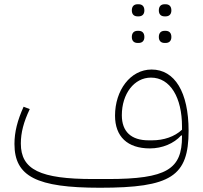

<svg xmlns="http://www.w3.org/2000/svg" viewBox="-20 -871 956 903"><path d="M754 -669H759C775 -669 786 -678 786 -697C786 -717 775 -726 759 -726H754C738 -726 727 -717 727 -697C727 -678 738 -669 754 -669ZM754 -794H759C775 -794 786 -803 786 -822C786 -842 775 -851 759 -851H754C738 -851 727 -842 727 -822C727 -803 738 -794 754 -794ZM627 -669H632C648 -669 659 -678 659 -697C659 -717 648 -726 632 -726H627C611 -726 600 -717 600 -697C600 -678 611 -669 627 -669ZM627 -794H632C648 -794 659 -803 659 -822C659 -842 648 -851 632 -851H627C611 -851 600 -842 600 -822C600 -803 611 -794 627 -794ZM450 12C785 12 867 -42 867 -256C867 -437 802 -544 693 -544C593 -544 521 -446 521 -327C521 -229 579 -173 685 -173C743 -173 798 -196 832 -234H836V-229C836 -76 766 -29 487 -29H418C169 -29 78 -73 78 -196C78 -247 91 -297 120 -358L91 -369C62 -305 48 -250 48 -194C48 -41 152 12 450 12ZM695 -211H679C597 -211 553 -252 553 -329C553 -430 611 -506 690 -506C781 -506 836 -412 836 -276V-261C801 -228 750 -211 695 -211Z"/></svg>

Font: IBM Plex Arabic ExtraLight
Style: Regular
Weight: 200
Designer: Mike Abbink, Paul van der Laan, Pieter van Rosmalen, Wael Morcos, Khajak Apelian
Foundry: Bold Monday
Version: Version 1.0